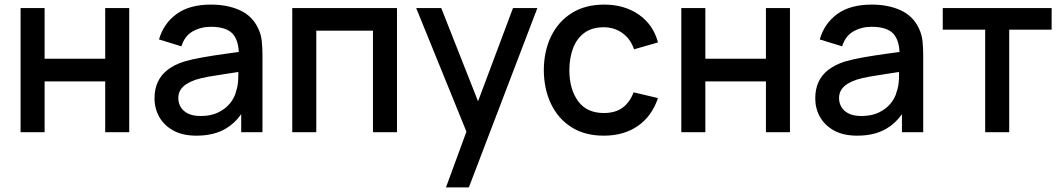

<svg xmlns="http://www.w3.org/2000/svg" viewBox="-20 -575 4618 835"><path d="M69.5 0V-540H174V-319.5H437.5V-540H542V0H437.5V-221H174V0Z M834.5 15Q774.5 15 734 -7.2Q693.5 -29.5 672.8 -66.2Q652 -103 652 -147Q652 -188 666.5 -219Q681 -250 709.5 -271.8Q738 -293.5 779.5 -307Q815.5 -317.5 861 -325.5Q906.5 -333.5 956.5 -340.5Q987.5 -344.5 1018.5 -349Q1016 -401 992 -428Q964 -458.5 896.5 -458.5Q854 -458.5 818.5 -438.8Q783 -419 769 -373.5L671.5 -403.5Q691.5 -473 747.8 -514Q804 -555 897.5 -555Q970 -555 1023.8 -530.2Q1077.5 -505.5 1102.5 -452Q1115.5 -425.5 1118.5 -396Q1121.5 -366.5 1121.5 -332.5V0H1029V-78.5Q1000.5 -38 961.5 -15.5Q910 15 834.5 15ZM853 -70.5Q897.5 -70.5 929.5 -86.2Q961.5 -102 981 -126.5Q1000.5 -151 1006.5 -177.5Q1015 -201.5 1016 -231.5Q1016.5 -243 1016.5 -253Q1016.5 -257.5 1016.5 -262Q987.5 -257.5 961.5 -253.5Q921 -247.5 888.2 -241.8Q855.5 -236 830 -228Q808.5 -220.5 791.8 -210Q775 -199.5 765.2 -184.5Q755.5 -169.5 755.5 -148Q755.5 -127 766 -109.2Q776.5 -91.5 798 -81Q819.5 -70.5 853 -70.5Z M1251 0V-540H1706.5V0H1602V-441.5H1355.5V0Z M1919.5 240 2008.5 -2.5 1790 -540H1899L2059 -134.5L2211 -540H2317L2019 240Z M2606 15Q2523 15 2465 -22Q2407 -59 2376.2 -123.5Q2345.5 -188 2345 -270Q2345.5 -353.5 2377 -417.8Q2408.5 -482 2467 -518.5Q2525.5 -555 2607.5 -555Q2696 -555 2758.8 -511Q2821.5 -467 2841.5 -390.5L2737.5 -360.5Q2722 -406 2686.8 -431.2Q2651.5 -456.5 2606 -456.5Q2554.5 -456.5 2521.5 -432.2Q2488.5 -408 2472.5 -366Q2456.5 -324 2456 -270Q2456.5 -186.5 2494.2 -135Q2532 -83.5 2606 -83.5Q2656.5 -83.5 2687.8 -106.8Q2719 -130 2735.5 -173.5L2841.5 -148.5Q2815 -69.5 2754 -27.2Q2693 15 2606 15Z M2943 0V-540H3047.5V-319.5H3311V-540H3415.5V0H3311V-221H3047.5V0Z M3708 15Q3648 15 3607.5 -7.2Q3567 -29.5 3546.2 -66.2Q3525.5 -103 3525.5 -147Q3525.5 -188 3540 -219Q3554.5 -250 3583 -271.8Q3611.5 -293.5 3653 -307Q3689 -317.5 3734.5 -325.5Q3780 -333.5 3830 -340.5Q3861 -344.5 3892 -349Q3889.5 -401 3865.5 -428Q3837.5 -458.5 3770 -458.5Q3727.5 -458.5 3692 -438.8Q3656.5 -419 3642.5 -373.5L3545 -403.5Q3565 -473 3621.2 -514Q3677.5 -555 3771 -555Q3843.5 -555 3897.2 -530.2Q3951 -505.5 3976 -452Q3989 -425.5 3992 -396Q3995 -366.5 3995 -332.5V0H3902.5V-78.5Q3874 -38 3835 -15.5Q3783.5 15 3708 15ZM3726.5 -70.5Q3771 -70.5 3803 -86.2Q3835 -102 3854.5 -126.5Q3874 -151 3880 -177.5Q3888.5 -201.5 3889.5 -231.5Q3890 -243 3890 -253Q3890 -257.5 3890 -262Q3861 -257.5 3835 -253.5Q3794.5 -247.5 3761.8 -241.8Q3729 -236 3703.5 -228Q3682 -220.5 3665.2 -210Q3648.5 -199.5 3638.8 -184.5Q3629 -169.5 3629 -148Q3629 -127 3639.5 -109.2Q3650 -91.5 3671.5 -81Q3693 -70.5 3726.5 -70.5Z M4264.5 0V-446H4080V-540H4553.5V-446H4369V0Z"/></svg>

Font: Cns Manrope SemBd
Style: Regular
Weight: 600
Designer: Mikhail Sharanda
Foundry: Mikhail Sharanda
Version: Version 4.504